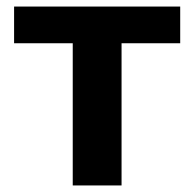

<svg xmlns="http://www.w3.org/2000/svg" viewBox="-20 -566 593 586"><path d="M530 -434H351V0H202V-434H23V-546H530Z"/></svg>

Font: Noto IKEA Latin
Style: Bold
Weight: 700
Designer: Monotype Design Team
Foundry: Monotype Imaging Inc.
Version: Version 1.0